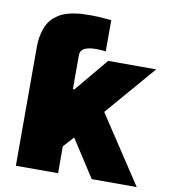

<svg xmlns="http://www.w3.org/2000/svg" viewBox="-83 -808 776 878"><g transform="rotate(10 305.5 -368.5)"><path d="M402 0 289.8 -173.3 245.7 -125V0H49.7V-549.7Q49.7 -585.6 56.8 -614.2Q63.9 -642.8 75.1 -662.1Q86.3 -681.5 103.9 -695.7Q121.4 -709.9 139.2 -717.7Q157 -725.5 180.4 -730.1Q203.8 -734.7 223.2 -736Q242.5 -737.2 267 -737.2Q285.5 -737.2 303.6 -736.2Q321.7 -735.1 339.8 -733.5Q358 -731.9 363.6 -731.5V-586.6Q333.1 -589.5 319.6 -589.5Q246.1 -589.5 245.7 -549.7V-390.6H252.8L382.1 -545.5H605.1L404.8 -312.5L610.8 0Z"/></g></svg>

Font: Karasuma Gothic
Style: Black
Weight: 900
Designer: Rasmus Andersson / Ryoko Nishizuka
Foundry: Genbu
Version: Version 1.00